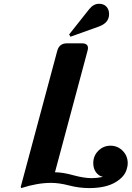

<svg xmlns="http://www.w3.org/2000/svg" viewBox="-20 -961 679 991"><path d="M89.8 9.8 86.9 3.9 275.4 -698.2Q285.6 -737.3 325.2 -737.3H403.3Q434.1 -737.3 434.1 -712.9Q434.1 -707.5 431.6 -698.2L263.7 -71.8Q303.2 -71.8 358.2 -56.6Q413.1 -41.5 453.6 -41.5Q480 -41.5 511.2 -47.9Q498 -50.8 487.8 -59.1Q461.4 -80.6 461.4 -119.6Q461.4 -156.2 486.8 -182.1Q513.2 -209 550.3 -209Q587.4 -209 613.3 -182.6Q639.2 -156.2 639.2 -118.7Q639.2 -102.1 632.8 -83.5Q620.6 -47.9 579.6 -22.5Q528.3 9.8 440.9 9.8Q388.7 9.8 335.9 -3.9Q285.2 -17.1 243.7 -17.1Q172.4 -17.1 89.8 9.8ZM490.7 -941.4Q522.5 -941.4 536.1 -917Q543 -904.8 543 -887.7Q543 -842.8 489.7 -823.7L343.8 -771.5L336.9 -783.2L439.9 -913.1Q462.4 -941.4 490.7 -941.4Z"/></svg>

Font: Cursive Sans
Style: Bold
Weight: 700
Italic angle: -15°
Designer: Wojciech Kalinowski "wmk69" (wmk69@o2.pl)
Foundry: Wojciech Kalinowski "wmk69" (wmk69@o2.pl)
Version: Wersja 3.1.0; 2022-02-18